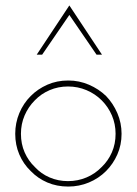

<svg xmlns="http://www.w3.org/2000/svg" viewBox="-20 -680 502 706"><path d="M370 -51Q396 -77 411.5 -112Q427 -147 427 -188Q427 -228 411.5 -264Q396 -300 370 -327Q343 -353 307 -368.5Q271 -384 231 -384Q189 -384 154 -368.5Q119 -353 93 -327Q66 -300 51 -264Q36 -228 36 -188Q36 -147 51 -112Q66 -77 93 -51Q119 -24 154 -9Q189 6 231 6Q271 6 307 -9Q343 -24 370 -51ZM108 -66Q84 -89 70.5 -120Q57 -151 57 -188Q57 -224 70.5 -255.5Q84 -287 108 -311Q131 -335 162.5 -348.5Q194 -362 230 -362Q266 -362 298 -348.5Q330 -335 354 -311Q378 -287 391.5 -255.5Q405 -224 405 -188Q405 -151 391.5 -120Q378 -89 354 -66Q330 -41 298 -27.5Q266 -14 230 -14Q194 -14 162.5 -27.5Q131 -41 108 -66ZM135 -479Q160 -515 185 -552Q210 -589 235 -625Q260 -589 285 -552Q310 -515 335 -479H355Q325 -524 295 -569.5Q265 -615 235 -660Q205 -615 175 -569.5Q145 -524 115 -479Z"/></svg>

Font: Josefin Slab ExtraLight
Style: Regular
Weight: 250
Designer: Santiago Orozco
Foundry: Typemade
Version: Version 2.000